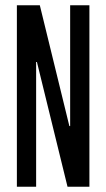

<svg xmlns="http://www.w3.org/2000/svg" viewBox="-20 -708 403 728"><path d="M44 0V-688H131L243 -230H246V-688H319V0H236L120 -473H117V0Z"/></svg>

Font: Saira Ultra Condensed Medium
Style: Regular
Weight: 500
Width: 1
Designer: Hector Gatti with collaboration of the Omnibus-Type team
Foundry: Omnibus-Type
Version: Version 1.001; ttfautohint (v1.8)